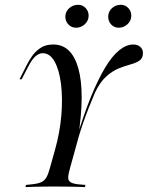

<svg xmlns="http://www.w3.org/2000/svg" viewBox="-20 -764 604 784"><path d="M203.2 -2.4Q177.4 -2.4 155.2 -2Q133.1 -1.6 114.9 -1.2Q96.8 -0.8 83.9 0L86.3 -8.9L108.9 -11.3Q133.9 -13.7 147.6 -19.8Q161.3 -25.8 169.4 -39.5Q177.4 -53.2 183.9 -78.2L204 -150Q225 -224.2 230.6 -294.4Q236.3 -364.5 229 -421.8Q221.8 -479 202.8 -512.9Q183.9 -546.8 154 -546.8Q140.3 -546.8 125.8 -535.1Q111.3 -523.4 94.4 -490.3L68.5 -440.3H59.7L89.5 -499.2Q97.6 -515.3 110.5 -534.3Q123.4 -553.2 144.4 -567.7Q165.3 -582.3 197.6 -582.3Q272.6 -582.3 300 -484.3Q327.4 -386.3 299.2 -204L293.5 -202.4Q322.6 -298.4 351.6 -369.4Q380.6 -440.3 409.3 -487.9Q437.9 -535.5 466.9 -558.9Q496 -582.3 524.2 -582.3Q541.9 -582.3 552.8 -572.6Q563.7 -562.9 563.7 -547.6Q563.7 -526.6 550 -516.9Q536.3 -507.3 513.7 -501.2Q491.1 -495.2 464.9 -484.7Q438.7 -474.2 413.3 -451.2Q387.9 -428.2 367.7 -385.5Q356.5 -358.9 343.1 -325.4Q329.8 -291.9 318.5 -259.3Q307.3 -226.6 300 -200.8L266.1 -78.2Q258.9 -53.2 258.5 -39.9Q258.1 -26.6 267.7 -20.2Q277.4 -13.7 300.8 -11.3L329 -8.9L326.6 0Q313.7 -0.8 294.8 -1.2Q275.8 -1.6 252 -2Q228.2 -2.4 201.6 -2.4H203.2ZM290.3 -650.8Q272.6 -650.8 259.7 -663.7Q246.8 -676.6 246.8 -696Q246.8 -716.1 262.1 -730.2Q277.4 -744.4 299.2 -744.4Q316.9 -744.4 329.4 -731.5Q341.9 -718.5 341.9 -700Q341.9 -679.8 326.6 -665.3Q311.3 -650.8 290.3 -650.8ZM464.5 -650.8Q446.8 -650.8 434.3 -663.7Q421.8 -676.6 421.8 -696Q421.8 -716.1 436.7 -730.2Q451.6 -744.4 473.4 -744.4Q491.1 -744.4 503.6 -731.5Q516.1 -718.5 516.1 -700Q516.1 -679.8 500.8 -665.3Q485.5 -650.8 464.5 -650.8Z"/></svg>

Font: Playfair 144pt SemiCondensed
Style: Italic
Weight: 400
Width: 4
Italic angle: -15.6°
Designer: Claus Eggers Sørensen
Foundry: Claus Eggers Sørensen
Version: Version 2.203